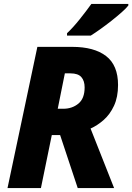

<svg xmlns="http://www.w3.org/2000/svg" viewBox="-20 -951 669 971"><path d="M18 0 169 -714H345Q456 -714 516.5 -667.5Q577 -621 577 -521Q577 -460 556.5 -416Q536 -372 504 -344Q472 -316 438 -301L557 0H373L284 -268H242L187 0ZM272 -401H300Q345 -401 376.5 -427Q408 -453 408 -509Q408 -542 391.5 -561Q375 -580 336 -580H308ZM319 -771V-783Q349 -811 383 -853.5Q417 -896 442 -931H629V-923Q618 -909 595.5 -889Q573 -869 544.5 -846.5Q516 -824 488 -804Q460 -784 439 -771Z"/></svg>

Font: Noto Sans Disp ExtBd
Style: Italic
Weight: 800
Italic angle: -12°
Designer: Monotype Design Team
Foundry: Monotype Imaging Inc.
Version: Version 2.000;GOOG;noto-source:20170915:90ef993387c0